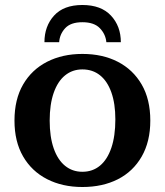

<svg xmlns="http://www.w3.org/2000/svg" viewBox="-20 -738 660 769"><path d="M310 11Q230 11 168.5 -20.5Q107 -52 72.5 -111.5Q38 -171 38 -255Q38 -340 72.5 -399.5Q107 -459 168.5 -490.5Q230 -522 310 -522Q391 -522 452 -490.5Q513 -459 547.5 -399.5Q582 -340 582 -255Q582 -171 547.5 -111Q513 -51 452 -20Q391 11 310 11ZM310 -50Q351 -50 380.5 -74.5Q410 -99 426 -146Q442 -193 442 -260Q442 -323 426 -368Q410 -413 380.5 -436.5Q351 -460 310 -460Q270 -460 240.5 -436Q211 -412 195 -366Q179 -320 179 -255Q179 -190 195 -144Q211 -98 240.5 -74Q270 -50 310 -50ZM158 -569Q158 -633 196.5 -675.5Q235 -718 310 -718Q385 -718 424.5 -675.5Q464 -633 464 -569H406Q403 -601 380 -625Q357 -649 310 -649Q263 -649 241 -625Q219 -601 217 -569Z"/></svg>

Font: Montagu Slab 120pt Medium
Style: Regular
Weight: 500
Designer: Florian Karsten
Foundry: Florian Karsten
Version: Version 1.000